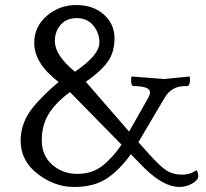

<svg xmlns="http://www.w3.org/2000/svg" viewBox="-20 -733 819 763"><path d="M463 -158 258 -367Q202 -326 174 -281Q146 -236 146 -175.5Q146 -115 187.5 -78.5Q229 -42 287 -42Q345 -42 385.5 -73Q426 -104 463 -158ZM198 -570Q198 -513 278 -448Q375 -514 375 -564Q375 -603 350.5 -632Q326 -661 285 -661Q244 -661 221 -634.5Q198 -608 198 -570ZM633 -419 733 -429Q735 -427 735 -413Q735 -399 727 -391H716Q661 -391 634 -344L530 -168L572 -121Q619 -69 644 -54Q669 -39 703 -39Q737 -39 760 -57Q768 -48 768 -33Q768 -18 744.5 -4Q721 10 693 10Q631 10 555 -64L500 -120Q453 -55 402.5 -22.5Q352 10 274.5 10Q197 10 129.5 -42Q62 -94 62 -174Q62 -248 114 -310Q157 -361 213 -407Q116 -481 116 -563Q116 -627 166 -670Q216 -713 283 -713Q350 -713 392.5 -675.5Q435 -638 435 -581Q435 -524 407 -486Q379 -448 321 -408L493 -210L569 -344Q576 -357 576 -366Q576 -391 508 -391Q501 -396 501 -411.5Q501 -427 503 -429Z"/></svg>

Font: Esteban
Style: Regular
Weight: 400
Designer: Angelica Diaz Rivera
Foundry: Angelica Diaz Rivera
Version: Version 1.002